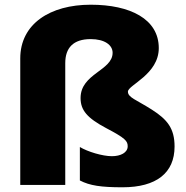

<svg xmlns="http://www.w3.org/2000/svg" viewBox="-20 -785 790 815"><path d="M654 -581C654 -704 533 -765 365 -765C193 -765 66 -684 66 -537V0H257V-517C257 -582 291 -619 365 -619C424 -619 458 -594 458 -561C458 -485 322 -473 322 -369C322 -317 350 -284 431 -241C513 -198 522 -186 522 -164C522 -137 492 -122 455 -122C415 -122 352 -141 319 -161V-19C361 3 410 10 500 10C644 10 721 -51 721 -163C721 -240 690 -278 624 -320C558 -362 523 -371 523 -396C523 -424 654 -469 654 -581Z"/></svg>

Font: Noto Sans Lao Looped Black
Style: Regular
Weight: 900
Designer: Mark Frömberg, Ben Mitchell
Foundry: The Fontpad Ltd
Version: Version 1.002